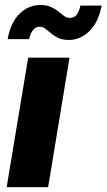

<svg xmlns="http://www.w3.org/2000/svg" viewBox="-20 -765 436 785"><path d="M7.3 0 95.2 -529.3H264.2L176.8 0ZM261.7 -601.6Q236.3 -601.6 219 -609.6Q201.7 -617.7 189 -628.7Q176.3 -639.6 165.5 -647.7Q154.8 -655.8 142.1 -655.8Q126 -655.8 115 -642.1Q104 -628.4 99.1 -605H11.2Q23.9 -674.3 60.8 -709.5Q97.7 -744.6 145 -744.6Q170.4 -744.6 187.7 -736.8Q205.1 -729 218 -718.5Q231 -708 241.7 -700Q252.4 -691.9 265.1 -691.9Q283.7 -691.9 293.7 -704.8Q303.7 -717.8 308.6 -742.2H395.5Q382.8 -673.8 345.5 -637.7Q308.1 -601.6 261.7 -601.6Z"/></svg>

Font: Inter 24pt ExtraBold
Style: Italic
Weight: 800
Italic angle: -9.3988°
Designer: Rasmus Andersson
Foundry: rsms
Version: Version 4.001;git-66647c0bb